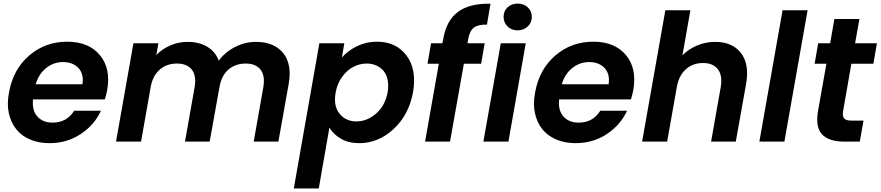

<svg xmlns="http://www.w3.org/2000/svg" viewBox="-20 -798 4962 1082"><path d="M335 -448.2Q282.2 -448.2 240.2 -414.8Q198.2 -381.3 181.2 -323.2H444.8Q453.6 -380.9 422.1 -414.6Q390.6 -448.2 335 -448.2ZM548.8 -173.8Q512.2 -93.8 434.8 -42.5Q357.4 8.8 258.8 8.8Q198.7 8.8 150.6 -11.5Q102.5 -31.7 72.3 -68.8Q42 -106 30 -158.9Q18.1 -211.9 30.8 -276.9Q53.7 -406.7 144.3 -484.9Q234.9 -563 358.9 -563Q479.5 -563 542.5 -487.8Q605.5 -412.6 584 -290Q579.1 -263.7 570.8 -237.8H166Q159.7 -176.3 190.4 -141.6Q221.2 -106.9 275.9 -106.9Q356.4 -106.9 397.9 -173.8Z M1409.7 0 1463.9 -306.2Q1475.1 -371.1 1448.2 -405.5Q1421.4 -439.9 1364.7 -439.9Q1306.2 -439.9 1266.6 -405.3Q1227.1 -370.6 1216.8 -306.2V-307.1L1161.6 0H1022.5L1076.7 -306.2Q1087.9 -371.1 1061 -405.5Q1034.2 -439.9 976.6 -439.9Q921.4 -439.9 882.3 -407.5Q843.3 -375 830.6 -314.9L774.9 0H633.8L731.9 -554.2H872.6L860.8 -487.8Q893.6 -522 939.7 -542Q985.8 -562 1036.6 -562Q1101.6 -562 1147.7 -534.7Q1193.8 -507.3 1212.9 -456.1Q1247.6 -503.9 1304.2 -533Q1360.8 -562 1421.9 -562Q1523.9 -562 1575.2 -499.8Q1626.5 -437.5 1606.9 -325.2L1548.8 0Z M1906.7 -474.1Q1940.4 -512.7 1992.2 -537.8Q2043.9 -563 2104.5 -563Q2212.9 -563 2271.2 -484.6Q2329.6 -406.2 2307.6 -278.8Q2284.7 -151.4 2198.5 -71.3Q2112.3 8.8 2004.4 8.8Q1943.8 8.8 1900.9 -16.4Q1857.9 -41.5 1836.4 -79.1L1776.4 264.2H1635.7L1779.8 -554.2H1920.4ZM2164.6 -278.8Q2170.9 -316.9 2164.3 -348.1Q2157.7 -379.4 2140.9 -399.2Q2124 -418.9 2099.6 -429.4Q2075.2 -439.9 2046.4 -439.9Q2007.8 -439.9 1971.9 -421.6Q1936 -403.3 1908.2 -365.2Q1880.4 -327.1 1871.6 -276.9Q1857.9 -201.7 1893.1 -157.7Q1928.2 -113.8 1988.8 -113.8Q2048.8 -113.8 2099.9 -158.4Q2150.9 -203.1 2164.6 -278.8Z M2375.5 0 2453.1 -439H2389.2L2409.2 -554.2H2473.1L2478.5 -582Q2496.6 -684.1 2562.3 -731.9Q2627.9 -779.8 2744.1 -776.9L2724.1 -659.2Q2673.8 -660.6 2650.1 -642.1Q2626.5 -623.5 2618.2 -577.1L2614.3 -554.2H2711.4L2691.4 -439H2594.2L2516.1 0Z M2704.1 0 2802.2 -554.2H2942.9L2845.2 0ZM2897 -777.8Q2931.6 -777.8 2954.3 -756.6Q2977.1 -735.4 2977.1 -703.1Q2977.1 -670.9 2954.1 -648.9Q2931.2 -627 2897 -627Q2862.8 -627 2840.3 -648.9Q2817.9 -670.9 2817.9 -703.1Q2817.9 -735.4 2840.3 -756.6Q2862.8 -777.8 2897 -777.8Z M3299.8 -448.2Q3247.1 -448.2 3205.1 -414.8Q3163.1 -381.3 3146 -323.2H3409.7Q3418.5 -380.9 3387 -414.6Q3355.5 -448.2 3299.8 -448.2ZM3513.7 -173.8Q3477.1 -93.8 3399.7 -42.5Q3322.3 8.8 3223.6 8.8Q3163.6 8.8 3115.5 -11.5Q3067.4 -31.7 3037.1 -68.8Q3006.8 -106 2994.9 -158.9Q2982.9 -211.9 2995.6 -276.9Q3018.6 -406.7 3109.1 -484.9Q3199.7 -563 3323.7 -563Q3444.3 -563 3507.3 -487.8Q3570.3 -412.6 3548.8 -290Q3543.9 -263.7 3535.6 -237.8H3130.9Q3124.5 -176.3 3155.3 -141.6Q3186 -106.9 3240.7 -106.9Q3321.3 -106.9 3362.8 -173.8Z M3598.6 0 3729.5 -740.2H3870.6L3825.7 -485.8Q3859.4 -521 3908.2 -541.5Q3957 -562 4010.7 -562Q4106.4 -562 4155.3 -499.5Q4204.1 -437 4184.6 -325.2L4126.5 0H3987.3L4041.5 -306.2Q4052.7 -371.6 4025.9 -407.2Q3999 -442.9 3942.4 -442.9Q3885.7 -442.9 3846.9 -409.4Q3808.1 -376 3795.4 -314L3739.7 0Z M4259.3 0 4390.1 -740.2H4531.2L4400.4 0Z M4589.8 -171.9 4637.2 -439H4570.8L4590.8 -554.2H4658.2L4682.1 -690.9H4823.2L4798.8 -554.2H4921.9L4901.9 -439H4777.8L4731 -170.9Q4726.6 -142.6 4737.3 -130.4Q4748 -118.2 4779.8 -118.2H4846.2L4825.2 0H4735.8Q4651.9 0 4613 -40.5Q4574.2 -81.1 4589.8 -171.9Z"/></svg>

Font: SVN-Poppins SemiBold
Style: Italic
Weight: 600
Italic angle: -10°
Designer: Ninad Kale (Devanagari), Jonny Pinhorn (Latin)
Foundry: Indian Type Foundry
Version: Version 3.002 2017